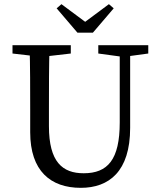

<svg xmlns="http://www.w3.org/2000/svg" viewBox="-20 -887 767 922"><path d="M368 15C503 15 605 -63 605 -273V-670H555V-299C555 -120 497 -55 382 -55C280 -55 215 -109 215 -281V-360C215 -465 215 -569 218 -670H122C125 -567 125 -463 125 -360V-252C125 -66 223 15 368 15ZM40 -630 170 -615H190L320 -630V-670H40V-630ZM452 -630 562 -615H582L692 -630V-670H452V-630ZM275 -867 252 -847 352 -730H426L526 -847L503 -867L347 -751H431L275 -867Z"/></svg>

Font: Source Serif Variable
Style: Regular
Weight: 389
Designer: Frank Grießhammer
Foundry: Adobe Systems Incorporated
Version: Version 3.001;hotconv 1.0.111;makeotfexe 2.5.65597